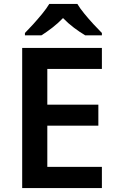

<svg xmlns="http://www.w3.org/2000/svg" viewBox="-20 -958 598 978"><path d="M499 0H93V-714H499V-607H221V-425H481V-318H221V-108H499ZM374 -938Q387 -916 409.5 -888.5Q432 -861 456 -835Q480 -809 499 -790V-778H414Q387 -794 357 -816.5Q327 -839 301 -866Q275 -839 246.5 -817Q218 -795 191 -778H107V-790Q126 -809 149.5 -835Q173 -861 195.5 -888.5Q218 -916 231 -938Z"/></svg>

Font: Noto Sans SemiBold
Style: Regular
Weight: 600
Designer: Monotype Design Team
Foundry: Monotype Imaging Inc.
Version: Version 2.007